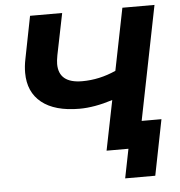

<svg xmlns="http://www.w3.org/2000/svg" viewBox="-57 -754 894 953"><g transform="rotate(-5 390.0 -277.5)"><path d="M748 -700 608 0H448L498 -248Q407 -219 333 -219Q210 -219 144.5 -271.5Q79 -324 79 -420Q79 -453 86 -487L128 -700H288L246 -493Q241 -466 241 -450Q241 -354 358 -354Q444 -354 526 -391L588 -700ZM733 -132 678 145H528L557 0H448L476 -132Z"/></g></svg>

Font: Montserrat Alternates
Style: Bold Italic
Weight: 700
Italic angle: -11.3°
Designer: Julieta Ulanovsky
Foundry: Julieta Ulanovsky
Version: Version 7.200